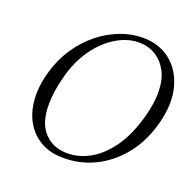

<svg xmlns="http://www.w3.org/2000/svg" viewBox="-127 -847 1016 994"><g transform="rotate(20 381.0 -350.0)"><path d="M511 -712.5Q595 -709 653.5 -660.2Q712 -611.5 734 -528Q756 -444.5 729.5 -337Q701 -222.5 637.2 -143Q573.5 -63.5 487.2 -23.2Q401 17 304.5 12.5Q241 10 191.8 -19.2Q142.5 -48.5 112.8 -100.2Q83 -152 77.8 -222.8Q72.5 -293.5 97 -378.5Q118.5 -454 160.5 -516.5Q202.5 -579 258.8 -623.8Q315 -668.5 379.5 -691.8Q444 -715 511 -712.5ZM319.5 -17Q385 -13.5 448.5 -46.5Q512 -79.5 564.5 -152Q617 -224.5 648 -340Q668.5 -417 667.5 -477Q666.5 -541.5 643.5 -586.2Q620.5 -631 582.8 -655.5Q545 -680 499 -682.5Q433.5 -686.5 368.5 -649.8Q303.5 -613 252.5 -542.2Q201.5 -471.5 177.5 -374Q166.5 -331 161.2 -294.5Q156 -258 156 -227Q154.5 -125 200.5 -72.8Q246.5 -20.5 319.5 -17Z"/></g></svg>

Font: Fraunces 9pt Light
Style: Italic
Weight: 300
Italic angle: -16°
Version: Version 1.000;[0bf87f6ff]